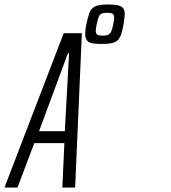

<svg xmlns="http://www.w3.org/2000/svg" viewBox="-60 -836 763 856"><path d="M-40 0 224 -688H305L275 0H218L227 -198H93L18 0ZM114 -251H229L248 -599H243ZM392 -640Q365 -640 349.5 -643.5Q334 -647 327 -657Q320 -667 320 -683Q320 -692 321 -703Q322 -714 325 -728Q331 -755 336.5 -772.5Q342 -790 351.5 -799Q361 -808 378 -812Q395 -816 423 -816Q450 -816 465.5 -812.5Q481 -809 488.5 -800Q496 -791 496 -775Q496 -767 494.5 -754.5Q493 -742 491 -728Q486 -701 480.5 -684Q475 -667 465.5 -657.5Q456 -648 439 -644Q422 -640 392 -640ZM397 -677Q414 -677 422.5 -681Q431 -685 436 -696Q441 -707 445 -728Q447 -737 448 -744.5Q449 -752 449 -757Q449 -769 442.5 -774Q436 -779 417 -779Q401 -779 392.5 -775Q384 -771 380 -760.5Q376 -750 371 -728Q369 -719 368 -711Q367 -703 367 -698Q367 -686 373.5 -681.5Q380 -677 397 -677Z"/></svg>

Font: Saira UltraCondensed
Style: Italic
Weight: 400
Width: 1
Italic angle: -12°
Designer: Hector Gatti with collaboration of the Omnibus-Type team
Foundry: Omnibus-Type
Version: Version 1.101